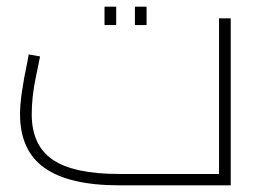

<svg xmlns="http://www.w3.org/2000/svg" viewBox="-20 -555 801 575"><path d="M671 -500V0H337Q187 0 113.5 -52Q40 -104 40 -213Q40 -267 62 -370L66 -392L100 -386Q98 -377 86.5 -320Q75 -263 75 -213Q75 -120 137.5 -77Q200 -34 337 -34H636V-500ZM293 -535H328V-480H293ZM384 -535H419V-480H384Z"/></svg>

Font: Cairo ExtraLight
Style: Regular
Weight: 275
Designer: Mohamed Gaber, Accademia di Belle Arti di Urbino and others
Foundry: Kief Type Foundry, Accademia di Belle Arti di Urbino and others
Version: Version 3.011